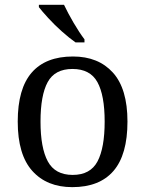

<svg xmlns="http://www.w3.org/2000/svg" viewBox="-20 -768 603 798"><path d="M280.3 9.8Q174.8 9.8 114.3 -57.6Q53.7 -125 53.7 -262.7Q53.7 -399.4 111.8 -466.3Q169.9 -533.2 283.2 -533.2Q388.7 -533.2 449.2 -466.3Q509.8 -399.4 509.8 -262.7Q509.8 -125 451.7 -57.6Q393.6 9.8 280.3 9.8ZM282.2 -41Q355.5 -41 385.3 -97.2Q415 -153.3 415 -262.7Q415 -372.1 384.8 -426.8Q354.5 -481.4 281.2 -481.4Q208 -481.4 178.2 -426.8Q148.4 -372.1 148.4 -262.7Q148.4 -153.3 178.7 -97.2Q209 -41 282.2 -41ZM293.9 -591.8Q268.6 -609.4 237.3 -637.2Q206.1 -665 180.2 -693.4Q154.3 -721.7 141.6 -738.3V-748H246.1Q261.7 -714.8 285.6 -673.8Q309.6 -632.8 331.1 -604.5V-591.8Z"/></svg>

Font: Noto Serif Todhri
Style: Regular
Weight: 400
Designer: Mikhail Merkuryev
Version: Version 1.000; ttfautohint (v1.8.4.7-5d5b)